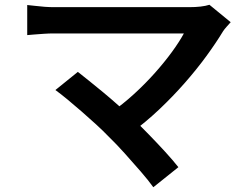

<svg xmlns="http://www.w3.org/2000/svg" viewBox="-20 -724 1040 804"><path d="M946 -631Q937 -621 928.5 -611.5Q920 -602 914 -593Q885 -545 844.5 -489.5Q804 -434 754 -377Q704 -320 647.5 -266.5Q591 -213 531 -169L442 -251Q494 -287 541.5 -330.5Q589 -374 629 -419Q669 -464 700 -506.5Q731 -549 750 -584Q731 -584 696.5 -584Q662 -584 616.5 -584Q571 -584 521 -584Q471 -584 421.5 -584Q372 -584 328.5 -584Q285 -584 252.5 -584Q220 -584 205 -584Q185 -584 163.5 -582.5Q142 -581 123 -579.5Q104 -578 94 -577V-703Q107 -702 126.5 -699.5Q146 -697 167 -695.5Q188 -694 205 -694Q218 -694 249.5 -694Q281 -694 325 -694Q369 -694 420 -694Q471 -694 523 -694Q575 -694 623.5 -694Q672 -694 710.5 -694Q749 -694 771 -694Q826 -694 857 -704ZM434 -153Q412 -176 383 -202.5Q354 -229 322.5 -256.5Q291 -284 262.5 -307.5Q234 -331 212 -347L306 -423Q325 -408 352.5 -386Q380 -364 412 -337.5Q444 -311 476 -282.5Q508 -254 537 -227Q569 -196 604.5 -159.5Q640 -123 672 -88Q704 -53 727 -24L622 60Q602 32 570 -5Q538 -42 502.5 -81.5Q467 -121 434 -153Z"/></svg>

Font: Noto Sans SC Thin SemiBold
Style: Regular
Weight: 600
Version: Version 2.004-H2;hotconv 1.0.118;makeotfexe 2.5.65603